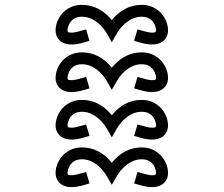

<svg xmlns="http://www.w3.org/2000/svg" viewBox="-20 -785 919 789"><path d="M604.5 -602.1Q583 -602.1 554.7 -610.4L531.2 -617.2L544.9 -664.1Q590.3 -650.9 602.5 -650.9H610.4Q621.6 -651.4 621.6 -660.2Q621.6 -669.4 616.2 -682.6Q610.8 -695.8 597.7 -706.1Q584.5 -716.3 562.5 -716.3Q539.6 -716.3 520 -706.1Q500.5 -695.8 485.4 -680.4Q470.2 -665 460.2 -647.5Q450.2 -629.9 439.5 -611.3Q429.2 -629.9 418.9 -647.5Q408.7 -665 393.6 -680.4Q378.4 -695.8 358.9 -706.1Q339.4 -716.3 316.4 -716.3Q294.4 -716.3 281.2 -706.1Q268.1 -695.8 262.7 -682.6Q257.3 -669.4 257.3 -660.2Q257.3 -655.8 259.8 -653.3Q262.2 -650.9 276.4 -650.9Q288.6 -650.9 334 -664.1L347.7 -617.2L324.2 -610.4Q295.9 -602.1 273.9 -602.1Q247.1 -602.1 230 -614.7Q208.5 -631.8 208.5 -660.2Q208.5 -696.3 234.9 -729Q268.1 -765.1 316.4 -765.1Q387.7 -765.1 439.5 -702.6Q491.2 -765.1 562.5 -765.1Q610.8 -765.1 644 -729Q670.4 -696.3 670.4 -660.2Q670.4 -631.8 648.9 -614.7Q631.8 -602.1 604.5 -602.1ZM604.5 -211.4Q583 -211.4 554.7 -219.7L531.2 -226.6L544.9 -273.4Q590.3 -260.3 602.5 -260.3H610.4Q621.6 -260.7 621.6 -269.5Q621.6 -278.8 616.2 -292Q610.8 -305.2 597.7 -315.4Q584.5 -325.7 562.5 -325.7Q539.6 -325.7 520 -315.4Q500.5 -305.2 485.4 -289.6Q470.2 -273.9 460.2 -256.6Q450.2 -239.3 439.5 -220.7Q429.2 -239.3 418.9 -256.6Q408.7 -273.9 393.6 -289.6Q378.4 -305.2 358.9 -315.4Q339.4 -325.7 316.4 -325.7Q294.4 -325.7 281.2 -315.4Q268.1 -305.2 262.7 -292Q257.3 -278.8 257.3 -269.5Q257.3 -265.1 259.8 -262.7Q262.2 -260.3 276.4 -260.3Q288.6 -260.3 334 -273.4L347.7 -226.6L324.2 -219.7Q295.9 -211.4 273.9 -211.4Q247.1 -211.4 230 -224.1Q208.5 -241.2 208.5 -269.5Q208.5 -305.7 234.9 -338.4Q268.1 -374.5 316.4 -374.5Q388.2 -374.5 439.5 -311.5Q490.7 -374.5 562.5 -374.5Q610.8 -374.5 644 -338.4Q670.4 -305.7 670.4 -269.5Q670.4 -241.2 648.9 -224.1Q631.8 -211.4 604.5 -211.4ZM604.5 -406.7Q583 -406.7 554.7 -415L531.2 -421.9L544.9 -468.8Q590.3 -455.6 602.5 -455.6H610.4Q621.6 -456.1 621.6 -464.8Q621.6 -474.1 616.2 -487.3Q610.8 -500.5 597.7 -510.7Q584.5 -521 562.5 -521Q539.6 -521 520 -510.7Q500.5 -500.5 485.4 -485.1Q470.2 -469.7 460.2 -452.1Q450.2 -434.6 439.5 -416Q429.2 -434.6 418.9 -452.1Q408.7 -469.7 393.6 -485.1Q378.4 -500.5 358.9 -510.7Q339.4 -521 316.4 -521Q294.4 -521 281.2 -510.7Q268.1 -500.5 262.7 -487.3Q257.3 -474.1 257.3 -464.8Q257.3 -460.4 259.8 -458Q262.2 -455.6 276.4 -455.6Q288.6 -455.6 334 -468.8L347.7 -421.9L324.2 -415Q295.9 -406.7 273.9 -406.7Q247.1 -406.7 230 -419.4Q208.5 -436.5 208.5 -464.8Q208.5 -501 234.9 -533.7Q268.1 -569.8 316.4 -569.8Q388.2 -569.8 439.5 -506.8Q490.7 -569.8 562.5 -569.8Q610.8 -569.8 644 -533.7Q670.4 -501 670.4 -464.8Q670.4 -436.5 648.9 -419.4Q631.8 -406.7 604.5 -406.7ZM604.5 -16.1Q583 -16.1 554.7 -24.4L531.2 -31.2L544.9 -78.1Q590.3 -64.9 602.5 -64.9H610.4Q621.6 -65.4 621.6 -74.2Q621.6 -83.5 616.2 -96.7Q610.8 -109.9 597.7 -120.1Q584.5 -130.4 562.5 -130.4Q539.6 -130.4 520 -120.1Q500.5 -109.9 485.4 -94.2Q470.2 -78.6 460.2 -61.3Q450.2 -43.9 439.5 -25.4Q429.2 -43.9 418.9 -61.3Q408.7 -78.6 393.6 -94.2Q378.4 -109.9 358.9 -120.1Q339.4 -130.4 316.4 -130.4Q294.4 -130.4 281.2 -120.1Q268.1 -109.9 262.7 -96.7Q257.3 -83.5 257.3 -74.2Q257.3 -69.8 259.8 -67.4Q262.2 -64.9 276.4 -64.9Q288.6 -64.9 334 -78.1L347.7 -31.2L324.2 -24.4Q295.9 -16.1 273.9 -16.1Q247.1 -16.1 230 -28.8Q208.5 -45.9 208.5 -74.2Q208.5 -110.4 234.9 -143.1Q268.1 -179.2 316.4 -179.2Q388.2 -179.2 439.5 -116.2Q490.7 -179.2 562.5 -179.2Q610.8 -179.2 644 -143.1Q670.4 -110.4 670.4 -74.2Q670.4 -45.9 648.9 -28.8Q631.8 -16.1 604.5 -16.1Z"/></svg>

Font: Auseklis
Style: Regular
Weight: 400
Designer: GGBotNet
Foundry: GGBotNet
Version: 1.00